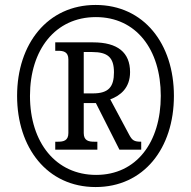

<svg xmlns="http://www.w3.org/2000/svg" viewBox="-20 -745 771 775"><path d="M366 10C560 10 682 -146 682 -358C682 -568 561 -725 366 -725C172 -725 49 -568 49 -358C49 -149 170 10 366 10ZM368 -39C206 -39 101 -169 101 -358C101 -544 203 -676 367 -676C529 -676 629 -546 629 -358C629 -171 531 -39 368 -39ZM203 -141H373V-173H360C338 -173 318 -177 318 -208V-329H367L462 -141H550V-173C522 -173 514 -178 502 -200L425 -344C466 -359 505 -390 505 -454C505 -533 455 -574 356 -574H203V-540H214C236 -540 256 -536 256 -505V-208C256 -177 236 -173 214 -173H203ZM355 -368H318V-535H352C415 -535 440 -513 440 -453C440 -395 419 -368 355 -368Z"/></svg>

Font: Noto Serif Ethiopic Condensed SemiBold
Style: Regular
Weight: 600
Width: 3
Designer: Monotype Design Team
Foundry: Monotype Imaging Inc.
Version: Version 2.102